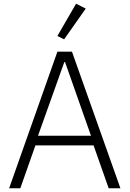

<svg xmlns="http://www.w3.org/2000/svg" viewBox="-20 -1010 695 1030"><path d="M440 -964 324 -799 288 -817 388 -990ZM89 0H29L288 -733H366L626 0H563L482 -230H170ZM325 -677 184 -282H468L329 -677Z"/></svg>

Font: IBM Plex Sans JP Light
Style: Regular
Weight: 300
Designer: Mike Abbink; Paul van der Laan; Pieter van Rosmalen; Wujin Sim; Yejin Wi; Jinhee Kim; Boomi Park; Yona Kim; Kichan Ma
Foundry: Sandoll Inc.
Version: Version 1.002